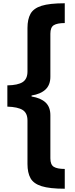

<svg xmlns="http://www.w3.org/2000/svg" viewBox="-20 -793 456 1174"><path d="M376 361Q284 361 234.5 345.5Q185 330 166.5 296.5Q148 263 148 210V-56Q148 -102 118.5 -120.5Q89 -139 25 -141V-271Q89 -272 118.5 -291Q148 -310 148 -356V-622Q148 -675 166.5 -708.5Q185 -742 234 -757.5Q283 -773 376 -773V-652Q330 -652 309 -639Q288 -626 288 -587V-324Q288 -274 258.5 -246Q229 -218 173 -209V-203Q229 -194 258.5 -166.5Q288 -139 288 -88V175Q288 214 309 227Q330 240 376 240Z"/></svg>

Font: Noto Sans Telugu SemiCondensed ExtraBold
Style: Regular
Weight: 800
Width: 4
Designer: Jelle Bosma - Monotype Design Team
Foundry: Monotype Imaging Inc.
Version: Version 2.005; ttfautohint (v1.8.4.7-5d5b)